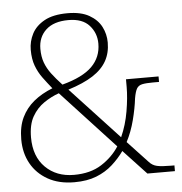

<svg xmlns="http://www.w3.org/2000/svg" viewBox="-52 -774 789 834"><g transform="rotate(-5 342.0 -357.0)"><path d="M239 10Q172 10 124 -17Q76 -44 50.5 -90Q25 -136 25 -195Q25 -251 44 -290.5Q63 -330 97 -358Q131 -386 179 -405Q158 -431 140 -455.5Q122 -480 111 -509.5Q100 -539 100 -579Q100 -616 117 -649Q134 -682 172 -703Q210 -724 273 -724Q331 -724 367 -703.5Q403 -683 419.5 -651Q436 -619 436 -582Q436 -537 416.5 -502Q397 -467 356 -440.5Q315 -414 248 -393L458 -167Q481 -218 491 -277Q501 -336 501 -382V-416H643V-392H616Q586 -392 569.5 -388.5Q553 -385 545.5 -372Q538 -359 533 -330Q528 -287 515 -236.5Q502 -186 480 -144L568 -50Q582 -34 602.5 -29.5Q623 -25 664 -25H678V0H558L458 -107Q436 -76 406 -49Q376 -22 335.5 -6Q295 10 239 10ZM240 -22Q312 -22 360.5 -53Q409 -84 438 -129L205 -381Q171 -369 139.5 -347.5Q108 -326 88 -291Q68 -256 68 -200Q68 -117 116 -69.5Q164 -22 240 -22ZM224 -417Q314 -441 354.5 -481.5Q395 -522 395 -581Q395 -627 365 -660.5Q335 -694 274 -694Q210 -694 176 -662.5Q142 -631 142 -580Q142 -546 151.5 -520Q161 -494 179 -470Q197 -446 224 -417Z"/></g></svg>

Font: Noto Serif Khmer ExtraLight
Style: Regular
Weight: 250
Version: Version 2.003